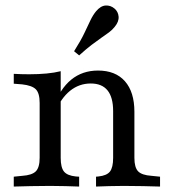

<svg xmlns="http://www.w3.org/2000/svg" viewBox="-20 -686 640 706"><path d="M164.5 -2.4Q124.2 -2.4 93.1 -1.6Q62.1 -0.8 30.6 0V-36.3L62.1 -39.5Q97.6 -41.9 111.7 -56Q125.8 -70.2 125.8 -105.6V-206.5H203.2V-105.6Q203.2 -70.2 215.3 -55.2Q227.4 -40.3 258.9 -37.1L271 -36.3V0Q245.2 -0.8 220.6 -1.6Q196 -2.4 164.5 -2.4ZM125.8 -206.5V-307.3Q125.8 -343.5 111.7 -357.7Q97.6 -371.8 61.3 -375.8L30.6 -378.2V-414.5Q45.2 -413.7 58.5 -413.3Q71.8 -412.9 87.1 -412.9Q121.8 -412.9 151.2 -415.7Q180.6 -418.5 203.2 -424.2V-414.5V-206.5ZM396 -206.5V-277.4Q396 -328.2 375.4 -353.6Q354.8 -379 313.7 -379Q271 -379 237.5 -352Q204 -325 180.6 -270.2L175 -290.3Q200.8 -359.7 241.9 -393.1Q283.1 -426.6 340.3 -426.6Q404.8 -426.6 439.5 -387.1Q474.2 -347.6 474.2 -275V-206.5ZM434.7 -2.4Q404.8 -2.4 381 -1.6Q357.3 -0.8 333.1 0V-36.3L341.9 -37.1Q372.6 -40.3 384.3 -55.2Q396 -70.2 396 -105.6V-206.5H474.2V-105.6Q474.2 -70.2 487.9 -56Q501.6 -41.9 537.1 -39.5L568.5 -36.3V0Q537.1 -0.8 506.5 -1.6Q475.8 -2.4 434.7 -2.4ZM271 -482.3 252.4 -497.6Q277.4 -537.1 290.3 -564.5Q303.2 -591.9 312.5 -611.3Q321.8 -630.6 333.1 -644.4Q350 -664.5 368.1 -665.7Q386.3 -666.9 400.8 -654.8Q414.5 -643.5 416.1 -625Q417.7 -606.5 401.6 -587.1Q392.7 -575.8 380.6 -566.9Q368.5 -558.1 352.8 -547.2Q337.1 -536.3 316.9 -521Q296.8 -505.6 271 -482.3Z"/></svg>

Font: Playfair 9pt
Style: Regular
Weight: 400
Designer: Claus Eggers Sørensen
Foundry: Claus Eggers Sørensen
Version: Version 2.203